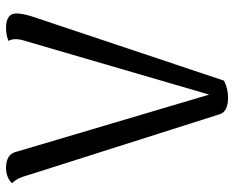

<svg xmlns="http://www.w3.org/2000/svg" viewBox="-88 -658 757 620"><g transform="rotate(-90 290.0 -347.5)"><path d="M557 -670Q557 -655 548 -624L340 -2Q313 11 286 11Q241 11 232 -15L33 -641Q26 -669 9 -687Q28 -706 59 -706Q80 -706 93 -698Q106 -690 110 -674L295 -50L468 -643Q474 -661 474 -675Q474 -691 468 -698Q487 -706 510 -706Q559 -706 557 -670Z"/></g></svg>

Font: Arima Madurai
Style: Regular
Weight: 400
Designer: Joana Correia and Natanael Gama
Foundry: NDISCOVER
Version: Version 1.020